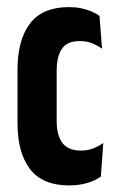

<svg xmlns="http://www.w3.org/2000/svg" viewBox="-20 -528 334 554"><path d="M179.5 7Q102.5 7 66.5 -40.2Q30.5 -87.5 30.5 -173.5V-326.5Q30.5 -412.5 66.5 -460Q102.5 -507.5 179 -507.5Q198 -507.5 214 -504.2Q230 -501 243.5 -495.2Q257 -489.5 267 -482L274.5 -387.5Q261 -397 245.5 -403.2Q230 -409.5 210 -409.5Q173.5 -409.5 158.5 -387Q143.5 -364.5 143.5 -323.5V-178.5Q143.5 -138 160 -115.8Q176.5 -93.5 213.5 -93.5Q233 -93.5 249 -99.8Q265 -106 278 -115.5L271 -18.5Q255.5 -7 231.8 0Q208 7 179.5 7Z"/></svg>

Font: Anek Tamil Condensed SemiBold
Style: Regular
Weight: 600
Width: 3
Designer: Aadarsh Rajan (Tamil), Yesha Goshar (Latin)
Foundry: Ek Type
Version: Version 1.003